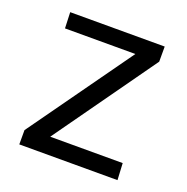

<svg xmlns="http://www.w3.org/2000/svg" viewBox="-101 -622 696 716"><g transform="rotate(20 247.0 -264.0)"><path d="M49.3 0V-56.6L340.8 -464.8H61.5L59.1 -528.3H434.1V-468.3L147.9 -66.4H435.5L439 0Z"/></g></svg>

Font: Comme
Style: Regular
Weight: 400
Designer: Vernon Adams
Foundry: Vernon Adams
Version: Version 1.000;gftools[0.9.27]